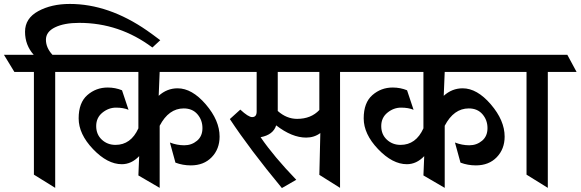

<svg xmlns="http://www.w3.org/2000/svg" viewBox="-93 -953 2945 974"><path d="M309 -837Q233 -837 186.5 -814.5Q140 -792 140 -751.5Q140 -711 173 -675H285L338 -588H187V0L79 -67V-588H-20L-73 -675H78Q34 -724 34 -792Q34 -860 101 -896.5Q168 -933 261 -933Q458 -933 653 -798Q679 -780 720 -749L680 -712Q513 -837 309 -837Z M525 -120Q452 -120 379 -196.5Q306 -273 306 -352.5Q306 -432 350 -470.5Q394 -509 453 -509Q492 -509 526 -495L559 -396Q533 -407 495.5 -407Q458 -407 426.5 -381.5Q395 -356 395 -313.5Q395 -271 423.5 -244.5Q452 -218 493 -218Q571 -218 609 -302V-588H245L185 -675H1073L1133 -588H717Q715 -558 712 -467Q754 -505 808 -505Q881 -505 951 -423.5Q1021 -342 1021 -260Q1021 -197 981 -155.5Q941 -114 875 -114Q834 -114 797 -128L769 -230Q805 -216 842 -216Q879 -216 906.5 -239Q934 -262 934 -303Q934 -344 908.5 -373.5Q883 -403 839 -403Q763 -403 717 -315V0L609 -63L613 -161Q574 -120 525 -120Z M1460 -255Q1388 -255 1308 -317Q1293 -269 1229 -257Q1296 -159 1410 -41L1337 1Q1174 -196 1073 -349L1126 -397Q1167 -359 1186 -359Q1209 -359 1209 -387V-588H1041L981 -675H1731L1791 -588H1632V0L1527 -66L1532 -278Q1501 -255 1460 -255ZM1316 -588V-390Q1361 -350 1414 -350Q1485 -350 1527 -395V-588Z M1971 -120Q1898 -120 1825 -196.5Q1752 -273 1752 -352.5Q1752 -432 1796 -470.5Q1840 -509 1899 -509Q1938 -509 1972 -495L2005 -396Q1979 -407 1941.5 -407Q1904 -407 1872.5 -381.5Q1841 -356 1841 -313.5Q1841 -271 1869.5 -244.5Q1898 -218 1939 -218Q2017 -218 2055 -302V-588H1691L1631 -675H2519L2579 -588H2163Q2161 -558 2158 -467Q2200 -505 2254 -505Q2327 -505 2397 -423.5Q2467 -342 2467 -260Q2467 -197 2427 -155.5Q2387 -114 2321 -114Q2280 -114 2243 -128L2215 -230Q2251 -216 2288 -216Q2325 -216 2352.5 -239Q2380 -262 2380 -303Q2380 -344 2354.5 -373.5Q2329 -403 2285 -403Q2209 -403 2163 -315V0L2055 -63L2059 -161Q2020 -120 1971 -120Z M2686 -588V0L2578 -67V-588H2476L2429 -675H2785L2832 -588Z"/></svg>

Font: Halant SemiBold
Style: Regular
Weight: 600
Designer: Hitesh Malaviya (Devanagari), Satya Rajpurohit (Latin)
Foundry: Indian Type Foundry
Version: Version 1.101;PS 1.0;hotconv 1.0.78;makeotf.lib2.5.61930; tt